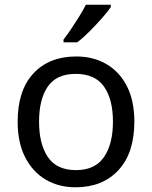

<svg xmlns="http://www.w3.org/2000/svg" viewBox="-20 -786 645 816"><path d="M551 -269Q551 -136 483.5 -63Q416 10 301 10Q230 10 174.5 -22.5Q119 -55 87 -117.5Q55 -180 55 -269Q55 -402 122 -474Q189 -546 304 -546Q377 -546 432.5 -513.5Q488 -481 519.5 -419.5Q551 -358 551 -269ZM146 -269Q146 -174 183.5 -118.5Q221 -63 303 -63Q384 -63 422 -118.5Q460 -174 460 -269Q460 -364 422 -418Q384 -472 302 -472Q220 -472 183 -418Q146 -364 146 -269ZM451 -756Q439 -738 414 -709.5Q389 -681 360.5 -652.5Q332 -624 308 -606H250V-618Q265 -637 282.5 -663Q300 -689 317 -716.5Q334 -744 345 -766H451Z"/></svg>

Font: Noto Sans Shavian
Style: Regular
Weight: 400
Designer: Monotype Design Team
Foundry: Monotype Imaging Inc.
Version: Version 2.001; ttfautohint (v1.8.4.7-5d5b)